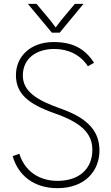

<svg xmlns="http://www.w3.org/2000/svg" viewBox="-20 -966 580 1000"><path d="M279 14C424 14 498 -77 498 -182C498 -279 442 -349 297 -400C169 -445 99 -491 99 -573C99 -665 174 -711 262 -711C336 -711 398 -681 438 -621L470 -639C420 -716 355 -747 259 -747C138 -747 63 -671 63 -575C63 -479 125 -425 264 -376C401 -328 461 -273 461 -186C461 -86 392 -24 279 -24C181 -24 107 -78 81 -165L46 -153C74 -53 156 14 279 14ZM125 -946 250 -796H291L415 -946H370L298 -860L270 -823L242 -860L170 -946Z"/></svg>

Font: Kreadon Extra Light
Style: Regular
Weight: 200
Designer: kohakuno
Foundry: StudioGnu
Version: Version 1.000;Glyphs 3.1.2 (3151)